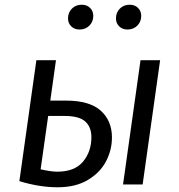

<svg xmlns="http://www.w3.org/2000/svg" viewBox="-20 -781 758 813"><path d="M454 -199Q454 -146 429 -98Q404 -50 352 -19Q300 12 224 12Q147 12 62 -14L134 -526H217L193 -355H260Q359 -355 406.5 -312.5Q454 -270 454 -199ZM658 -526 584 0H501L575 -526ZM367 -200Q367 -243 341 -266.5Q315 -290 254 -290H184L152 -64Q197 -54 222 -54Q296 -54 331.5 -96.5Q367 -139 367 -200ZM268 -703Q268 -728 284.5 -744.5Q301 -761 326 -761Q348 -761 361.5 -747.5Q375 -734 375 -714Q375 -689 358.5 -672.5Q342 -656 317 -656Q295 -656 281.5 -669.5Q268 -683 268 -703ZM471 -703Q471 -728 487.5 -744.5Q504 -761 529 -761Q551 -761 564.5 -747.5Q578 -734 578 -714Q578 -689 561.5 -672.5Q545 -656 520 -656Q498 -656 484.5 -669.5Q471 -683 471 -703Z"/></svg>

Font: Fira Sans Book
Style: Italic
Weight: 350
Italic angle: -8°
Designer: bBox Type GmbH & Carrois Corporate GbR & Edenspiekermann AG
Foundry: bBox Type GmbH & Carrois Corporate GbR & Edenspiekermann AG
Version: Version 4.301